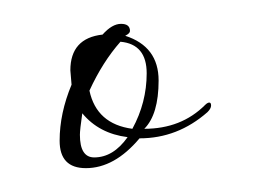

<svg xmlns="http://www.w3.org/2000/svg" viewBox="-20 -416 222 161"><path d="M47 -303Q47 -284 59 -284Q75 -284 87 -301Q63 -304 49 -321Q47 -307 47 -303ZM91 -308Q103 -330 103 -354.5Q103 -379 81 -381Q66 -364 55 -340Q61 -312 91 -308ZM89 -390Q89 -388 85 -386Q113 -377 113 -348.5Q113 -320 101 -308Q132 -308 152 -328Q154 -330 155.5 -330Q157 -330 157 -327.5Q157 -325 154 -322Q129 -300 97 -300Q76 -275 52 -275Q30 -275 30 -298Q30 -321 40 -345L39 -357Q39 -384 66 -387Q74 -396 81.5 -396Q89 -396 89 -390Z"/></svg>

Font: Lovers Quarrel
Style: Regular
Weight: 400
Designer: Robert E. Leuschke
Foundry: Robert E. Leuschke
Version: Version 1.001